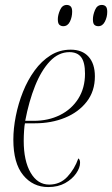

<svg xmlns="http://www.w3.org/2000/svg" viewBox="-20 -747 454 777"><path d="M175 10Q113 10 73.5 -38.5Q34 -87 34 -182Q34 -227 44 -277.5Q54 -328 73 -375.5Q92 -423 120 -461.5Q148 -500 184.5 -523Q221 -546 266 -546Q313 -546 338.5 -517.5Q364 -489 364 -438Q364 -378 331 -335.5Q298 -293 243 -270.5Q188 -248 121 -248H81Q79 -241 77.5 -219Q76 -197 76 -177Q76 -96 104 -48Q132 0 179 0Q223 0 252.5 -31.5Q282 -63 297 -106Q300 -104 302 -100Q304 -96 304 -88Q304 -68 288 -45Q272 -22 243.5 -6Q215 10 175 10ZM116 -258Q176 -258 223 -281.5Q270 -305 297 -348Q324 -391 324 -449Q324 -495 308.5 -515.5Q293 -536 261 -536Q217 -536 182 -499Q147 -462 122 -399.5Q97 -337 82 -258ZM378 -641Q368 -641 362 -646.5Q356 -652 356 -669Q356 -686 364.5 -706.5Q373 -727 392 -727Q402 -727 408 -721Q414 -715 414 -699Q414 -678 404.5 -659.5Q395 -641 378 -641ZM236 -641Q227 -641 220.5 -646.5Q214 -652 214 -669Q214 -686 223 -706.5Q232 -727 250 -727Q260 -727 266 -721Q272 -715 272 -700Q272 -678 263 -659.5Q254 -641 236 -641Z"/></svg>

Font: Noto Serif Display Condensed ExtraLight
Style: Italic
Weight: 200
Width: 3
Italic angle: -12°
Designer: Monotype Design Team
Foundry: Monotype Imaging Inc.
Version: Version 2.009